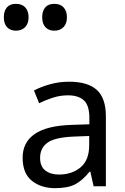

<svg xmlns="http://www.w3.org/2000/svg" viewBox="-72 -971 653 1001"><path d="M288 -545Q386 -545 433 -502Q480 -459 480 -365V0H416L399 -76H395Q360 -32 321.5 -11Q283 10 215 10Q142 10 94 -28.5Q46 -67 46 -149Q46 -229 109 -272.5Q172 -316 303 -320L394 -323V-355Q394 -422 365 -448Q336 -474 283 -474Q241 -474 203 -461.5Q165 -449 132 -433L105 -499Q140 -518 188 -531.5Q236 -545 288 -545ZM314 -259Q214 -255 175.5 -227Q137 -199 137 -148Q137 -103 164.5 -82Q192 -61 235 -61Q303 -61 348 -98.5Q393 -136 393 -214V-262ZM211 -811Q182 -811 165 -829Q148 -847 148 -881Q148 -914 164 -932.5Q180 -951 211 -951Q243 -951 260 -932Q277 -913 277 -881Q277 -848 259 -829.5Q241 -811 211 -811ZM11 -811Q-18 -811 -35 -829Q-52 -847 -52 -881Q-52 -914 -36 -932.5Q-20 -951 11 -951Q43 -951 60 -932Q77 -913 77 -881Q77 -848 59 -829.5Q41 -811 11 -811Z"/></svg>

Font: Noto Sans Tifinagh
Style: Regular
Weight: 400
Designer: JamraPatel
Foundry: JamraPatel LLC
Version: Version 2.004; ttfautohint (v1.8.4.7-5d5b)